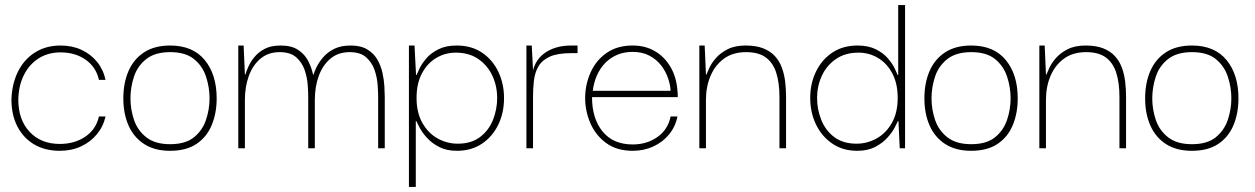

<svg xmlns="http://www.w3.org/2000/svg" viewBox="-20 -583 4935 755"><path d="M215 10Q158 10 115.5 -14.5Q73 -39 49 -84.5Q25 -130 25 -192Q27 -254 51 -302Q75 -350 118 -377Q161 -404 218 -404Q264 -404 300.5 -387Q337 -370 361.5 -340Q386 -310 395 -269H369Q358 -319 317 -348Q276 -377 218 -377Q169 -377 132 -353.5Q95 -330 74 -288Q53 -246 52 -191Q52 -112 96.5 -64.5Q141 -17 215 -17Q274 -17 316 -46Q358 -75 369 -125H395Q386 -85 360.5 -54.5Q335 -24 298 -7Q261 10 215 10Z M649 10Q588 10 547 -16.5Q506 -43 485.5 -89.5Q465 -136 465 -196Q465 -257 485.5 -304Q506 -351 547 -377.5Q588 -404 649 -404Q738 -404 785 -347Q832 -290 832 -196Q832 -138 812.5 -91Q793 -44 752.5 -17Q712 10 649 10ZM649 -16Q709 -16 742.5 -43Q776 -70 790 -111.5Q804 -153 804 -196Q804 -240 790 -282Q776 -324 742.5 -351Q709 -378 649 -378Q590 -378 555.5 -351Q521 -324 507 -282Q493 -240 493 -196Q493 -153 507 -111.5Q521 -70 555.5 -43Q590 -16 649 -16Z M917 0V-404H938L943 -290H945Q948 -301 956 -319.5Q964 -338 979.5 -357.5Q995 -377 1020 -390.5Q1045 -404 1084 -404Q1126 -404 1152 -387Q1178 -370 1191.5 -344Q1205 -318 1211 -290H1213Q1216 -301 1225 -319.5Q1234 -338 1250.5 -357.5Q1267 -377 1293.5 -390.5Q1320 -404 1359 -404Q1399 -404 1424.5 -388.5Q1450 -373 1464 -348.5Q1478 -324 1484 -296.5Q1490 -269 1491.5 -243.5Q1493 -218 1493 -202V0H1467V-202Q1467 -220 1465 -249Q1463 -278 1453 -307.5Q1443 -337 1420 -357.5Q1397 -378 1355 -378Q1310 -378 1279.5 -352.5Q1249 -327 1233.5 -284.5Q1218 -242 1218 -190V0H1192V-202Q1192 -220 1190 -249Q1188 -278 1178 -307.5Q1168 -337 1145 -357.5Q1122 -378 1080 -378Q1035 -378 1004.5 -352.5Q974 -327 958.5 -284.5Q943 -242 943 -190V0Z M1777 10Q1736 10 1707 -5Q1678 -20 1659 -41Q1640 -62 1630 -81Q1620 -100 1617 -107H1615V152H1588V-404H1610L1616 -288H1618Q1621 -296 1630 -314.5Q1639 -333 1657 -354Q1675 -375 1704.5 -389.5Q1734 -404 1776 -404Q1834 -404 1875.5 -376Q1917 -348 1939.5 -301Q1962 -254 1962 -197Q1962 -139 1939 -92Q1916 -45 1874.5 -17.5Q1833 10 1777 10ZM1780 -18Q1833 -18 1867.5 -44Q1902 -70 1918.5 -111.5Q1935 -153 1935 -198Q1935 -244 1916.5 -284.5Q1898 -325 1861.5 -350.5Q1825 -376 1772 -376Q1731 -376 1696 -355.5Q1661 -335 1639.5 -295Q1618 -255 1618 -198Q1618 -140 1641 -99.5Q1664 -59 1701 -38.5Q1738 -18 1780 -18Z M2050 0V-404H2071L2077 -288L2076 -202V0ZM2076 -202 2073 -289Q2076 -315 2087.5 -336Q2099 -357 2118.5 -372Q2138 -387 2165 -395.5Q2192 -404 2226 -404H2251V-374H2226Q2172 -374 2141.5 -360Q2111 -346 2097 -321.5Q2083 -297 2079.5 -266Q2076 -235 2076 -202Z M2468 10Q2405 10 2363 -21Q2321 -52 2300.5 -101Q2280 -150 2281 -202Q2282 -253 2303 -299.5Q2324 -346 2365.5 -375Q2407 -404 2468 -404Q2517 -404 2555 -382Q2593 -360 2616.5 -320Q2640 -280 2644 -226Q2645 -220 2645 -213.5Q2645 -207 2645 -201H2308Q2308 -117 2349.5 -66Q2391 -15 2468 -15Q2524 -15 2565.5 -44.5Q2607 -74 2617 -125H2644Q2636 -85 2611 -54.5Q2586 -24 2549 -7Q2512 10 2468 10ZM2311 -226H2617Q2616 -249 2607 -275.5Q2598 -302 2580 -325.5Q2562 -349 2534 -364Q2506 -379 2468 -379Q2434 -379 2407 -367.5Q2380 -356 2360 -335.5Q2340 -315 2327.5 -287Q2315 -259 2311 -226Z M2730 0V-404H2751L2756 -290H2758Q2761 -298 2769.5 -316.5Q2778 -335 2795.5 -355Q2813 -375 2841.5 -389.5Q2870 -404 2912 -404Q2953 -404 2981 -393Q3009 -382 3027 -362.5Q3045 -343 3054.5 -317Q3064 -291 3067.5 -262Q3071 -233 3071 -202V0H3045V-202Q3045 -257 3032.5 -296.5Q3020 -336 2991.5 -357Q2963 -378 2914 -378Q2862 -378 2827 -352.5Q2792 -327 2774 -284.5Q2756 -242 2756 -190V0Z M3351 10Q3294 10 3252.5 -18.5Q3211 -47 3188.5 -94Q3166 -141 3166 -198Q3166 -255 3189 -302Q3212 -349 3253.5 -376.5Q3295 -404 3352 -404Q3394 -404 3423.5 -389.5Q3453 -375 3471 -354Q3489 -333 3498 -314.5Q3507 -296 3510 -288H3512V-563H3539V0H3518L3513 -107H3511Q3508 -100 3498 -81Q3488 -62 3469 -41Q3450 -20 3421 -5Q3392 10 3351 10ZM3348 -18Q3390 -18 3427 -38.5Q3464 -59 3487 -99.5Q3510 -140 3510 -198Q3510 -255 3488.5 -295Q3467 -335 3432 -355.5Q3397 -376 3356 -376Q3303 -376 3266.5 -350.5Q3230 -325 3211.5 -284.5Q3193 -244 3193 -198Q3193 -153 3209.5 -111.5Q3226 -70 3260.5 -44Q3295 -18 3348 -18Z M3799 10Q3738 10 3697 -16.5Q3656 -43 3635.5 -89.5Q3615 -136 3615 -196Q3615 -257 3635.5 -304Q3656 -351 3697 -377.5Q3738 -404 3799 -404Q3888 -404 3935 -347Q3982 -290 3982 -196Q3982 -138 3962.5 -91Q3943 -44 3902.5 -17Q3862 10 3799 10ZM3799 -16Q3859 -16 3892.5 -43Q3926 -70 3940 -111.5Q3954 -153 3954 -196Q3954 -240 3940 -282Q3926 -324 3892.5 -351Q3859 -378 3799 -378Q3740 -378 3705.5 -351Q3671 -324 3657 -282Q3643 -240 3643 -196Q3643 -153 3657 -111.5Q3671 -70 3705.5 -43Q3740 -16 3799 -16Z M4067 0V-404H4088L4093 -290H4095Q4098 -298 4106.5 -316.5Q4115 -335 4132.5 -355Q4150 -375 4178.5 -389.5Q4207 -404 4249 -404Q4290 -404 4318 -393Q4346 -382 4364 -362.5Q4382 -343 4391.5 -317Q4401 -291 4404.5 -262Q4408 -233 4408 -202V0H4382V-202Q4382 -257 4369.5 -296.5Q4357 -336 4328.5 -357Q4300 -378 4251 -378Q4199 -378 4164 -352.5Q4129 -327 4111 -284.5Q4093 -242 4093 -190V0Z M4667 10Q4606 10 4565 -16.5Q4524 -43 4503.5 -89.5Q4483 -136 4483 -196Q4483 -257 4503.5 -304Q4524 -351 4565 -377.5Q4606 -404 4667 -404Q4756 -404 4803 -347Q4850 -290 4850 -196Q4850 -138 4830.5 -91Q4811 -44 4770.5 -17Q4730 10 4667 10ZM4667 -16Q4727 -16 4760.5 -43Q4794 -70 4808 -111.5Q4822 -153 4822 -196Q4822 -240 4808 -282Q4794 -324 4760.5 -351Q4727 -378 4667 -378Q4608 -378 4573.5 -351Q4539 -324 4525 -282Q4511 -240 4511 -196Q4511 -153 4525 -111.5Q4539 -70 4573.5 -43Q4608 -16 4667 -16Z"/></svg>

Font: Darker Grotesque Light
Style: Regular
Weight: 300
Designer: Gabriel Lam
Foundry: TypeRant
Version: Version 1.000;gftools[0.9.28]